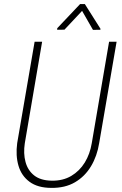

<svg xmlns="http://www.w3.org/2000/svg" viewBox="-20 -917 601 948"><path d="M518.6 -710.9H555.7L469.7 -210.4Q459.5 -146.5 429.4 -96.2Q399.4 -45.9 350.3 -17.1Q301.3 11.7 232.4 10.7Q166 10.3 126 -19.3Q85.9 -48.8 71.3 -98.6Q56.6 -148.4 64.9 -210.4L150.9 -710.9H188L102.5 -210Q94.7 -159.2 106 -117.4Q117.2 -75.7 148.7 -50.8Q180.2 -25.9 234.9 -24.9Q290.5 -23.9 331.8 -48.3Q373 -72.8 398.7 -114.7Q424.3 -156.7 433.1 -210ZM398.9 -897 476.1 -774.9 475.6 -770 439 -769.5 385.3 -863.3 298.3 -770.5 262.2 -770 262.7 -777.8 375.5 -897Z"/></svg>

Font: Roboto Condensed ExtraLight
Style: Italic
Weight: 250
Italic angle: -12°
Designer: Christian Robertson
Foundry: Google
Version: Version 3.008; 2023